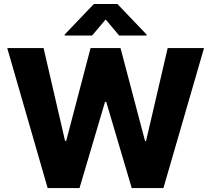

<svg xmlns="http://www.w3.org/2000/svg" viewBox="-20 -950 1067 970"><path d="M16.6 -707H200.2L308.6 -238.3H314.5L437.5 -707H588.9L712.9 -237.3H717.8L827.1 -707H1010.7L805.7 0H645.5L516.6 -435.5H510.7L381.8 0H220.7ZM513.7 -851.6 445.3 -770.5H306.6V-775.4L454.1 -929.7H573.2L720.7 -775.4V-770.5H582Z"/></svg>

Font: Pretendard Std ExtraBold
Style: Regular
Weight: 800
Designer: Base glyphs from Inter by Rasmus Andersson; Hangeul glyphs from Noto Sans CJK(Source Han Sans) by Jang Soo-young and Kan
Foundry: Kil Hyung-jin
Version: Version 1.309